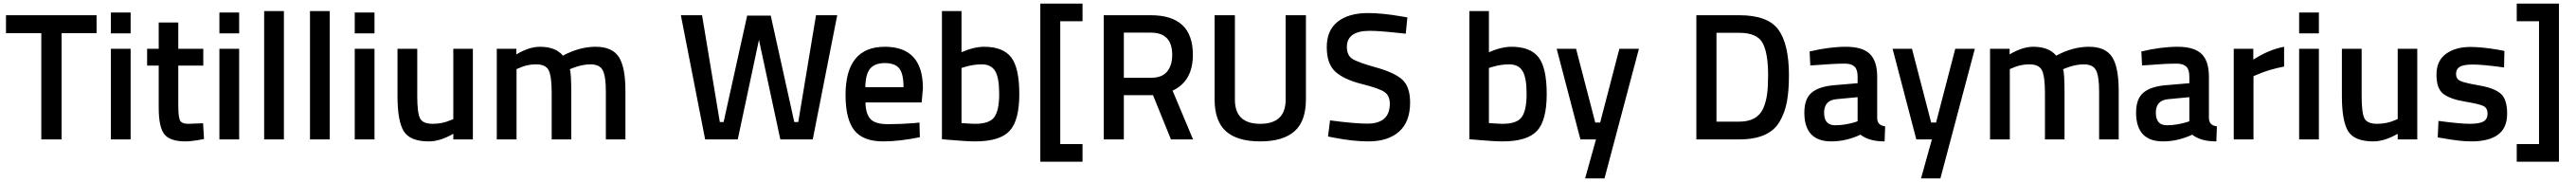

<svg xmlns="http://www.w3.org/2000/svg" viewBox="-20 -769 14217 1004"><path d="M13 -586V-685H513V-586H320V0H208V-586Z M592 0V-500H701V0ZM592 -585V-700H701V-585Z M1102 -407H964V-187Q964 -126 973 -106Q982 -86 1019 -86L1101 -89L1106 -2Q1039 11 1004 11Q919 11 887.5 -28Q856 -67 856 -175V-407H792V-500H856V-645H964V-500H1102Z M1191 0V-500H1300V0ZM1191 -585V-700H1300V-585Z M1438 0V-708H1547V0Z M1691 0V-708H1800V0Z M1938 0V-500H2047V0ZM1938 -585V-700H2047V-585Z M2482 -500H2590V0H2482V-31Q2409 11 2347 11Q2244 11 2209 -44.5Q2174 -100 2174 -239V-500H2283V-238Q2283 -148 2298 -117Q2313 -86 2368 -86Q2422 -86 2467 -106L2482 -112Z M2831 0H2722V-500H2830V-469Q2901 -511 2960 -511Q3047 -511 3087 -462Q3178 -511 3268 -511Q3358 -511 3395 -455.5Q3432 -400 3432 -268V0H3324V-265Q3324 -346 3307.5 -380Q3291 -414 3239 -414Q3194 -414 3142 -394L3125 -387Q3133 -367 3133 -259V0H3025V-257Q3025 -346 3009 -380Q2993 -414 2939 -414Q2889 -414 2846 -394L2831 -388Z M3738 -685H3855L3953 -96H3974L4104 -683H4234L4364 -96H4386L4484 -685H4601L4466 0H4287L4169 -549L4052 0H3872Z M5027 -90 5055 -93 5057 -12Q4943 11 4855 11Q4744 11 4695.5 -50Q4647 -111 4647 -245Q4647 -511 4864 -511Q5074 -511 5074 -282L5067 -204H4757Q4758 -142 4784 -113Q4810 -84 4881 -84Q4952 -84 5027 -90ZM4967 -288Q4967 -362 4943.5 -391.5Q4920 -421 4864 -421Q4808 -421 4782.5 -390Q4757 -359 4756 -288Z M5412 -511Q5515 -511 5560.5 -453.5Q5606 -396 5606 -250Q5606 -104 5552 -46.5Q5498 11 5362 11Q5315 11 5213 2L5179 -1V-708H5287V-481Q5356 -511 5412 -511ZM5362 -86Q5442 -86 5468.5 -123.5Q5495 -161 5495 -251Q5495 -341 5472.5 -377.5Q5450 -414 5399 -414Q5351 -414 5303 -399L5287 -394V-90Q5342 -86 5362 -86Z M5955 -749V-652H5832V26H5955V123H5722V-749Z M6183 -244V0H6072V-685H6332Q6564 -685 6564 -467Q6564 -321 6452 -269L6565 0H6443L6344 -244ZM6450 -466Q6450 -589 6332 -589H6183V-340H6334Q6394 -340 6422 -374.5Q6450 -409 6450 -466Z M6796 -219Q6796 -86 6936 -86Q7076 -86 7076 -219V-685H7188V-221Q7188 -100 7124.5 -44.5Q7061 11 6935.5 11Q6810 11 6747 -44.5Q6684 -100 6684 -221V-685H6796Z M7541 -599Q7414 -599 7414 -510Q7414 -464 7444 -444.5Q7474 -425 7576.5 -396.5Q7679 -368 7721 -328.5Q7763 -289 7763 -204Q7763 -96 7701.5 -42.5Q7640 11 7534 11Q7449 11 7346 -9L7310 -16L7321 -105Q7456 -87 7527 -87Q7651 -87 7651 -197Q7651 -240 7623 -260.5Q7595 -281 7497 -305.5Q7399 -330 7351 -373Q7303 -416 7303 -509Q7303 -602 7363.5 -649.5Q7424 -697 7531 -697Q7608 -697 7713 -679L7748 -673L7739 -583Q7599 -599 7541 -599Z M8323 -511Q8426 -511 8471.5 -453.5Q8517 -396 8517 -250Q8517 -104 8463 -46.5Q8409 11 8273 11Q8226 11 8124 2L8090 -1V-708H8198V-481Q8267 -511 8323 -511ZM8273 -86Q8353 -86 8379.5 -123.5Q8406 -161 8406 -251Q8406 -341 8383.5 -377.5Q8361 -414 8310 -414Q8262 -414 8214 -399L8198 -394V-90Q8253 -86 8273 -86Z M8572 -500H8679L8785 -93H8812L8918 -500H9026L8836 215H8729L8789 0H8703Z M9580 0H9343V-685H9580Q9738 -685 9796 -605Q9854 -525 9854 -354Q9854 -267 9842.5 -206.5Q9831 -146 9802 -97Q9745 0 9580 0ZM9739 -354Q9739 -478 9708 -533Q9677 -588 9580 -588H9454V-98H9580Q9679 -98 9712 -171Q9728 -208 9733.5 -250Q9739 -292 9739 -354Z M10341 -346V-118Q10342 -96 10352.5 -85.5Q10363 -75 10385 -72L10382 11Q10296 11 10249 -26Q10169 11 10088 11Q9939 11 9939 -148Q9939 -224 9979.5 -258Q10020 -292 10104 -299L10233 -310V-346Q10233 -386 10215.5 -402Q10198 -418 10164 -418Q10100 -418 10004 -410L9972 -408L9968 -485Q10077 -511 10168.5 -511Q10260 -511 10300.5 -471.5Q10341 -432 10341 -346ZM10117 -222Q10048 -216 10048 -147Q10048 -78 10109 -78Q10159 -78 10215 -94L10233 -100V-233Z M10426 -500H10533L10639 -93H10666L10772 -500H10880L10690 215H10583L10643 0H10557Z M11073 0H10964V-500H11072V-469Q11143 -511 11202 -511Q11289 -511 11329 -462Q11420 -511 11510 -511Q11600 -511 11637 -455.5Q11674 -400 11674 -268V0H11566V-265Q11566 -346 11549.5 -380Q11533 -414 11481 -414Q11436 -414 11384 -394L11367 -387Q11375 -367 11375 -259V0H11267V-257Q11267 -346 11251 -380Q11235 -414 11181 -414Q11131 -414 11088 -394L11073 -388Z M12172 -346V-118Q12173 -96 12183.5 -85.5Q12194 -75 12216 -72L12213 11Q12127 11 12080 -26Q12000 11 11919 11Q11770 11 11770 -148Q11770 -224 11810.5 -258Q11851 -292 11935 -299L12064 -310V-346Q12064 -386 12046.5 -402Q12029 -418 11995 -418Q11931 -418 11835 -410L11803 -408L11799 -485Q11908 -511 11999.5 -511Q12091 -511 12131.5 -471.5Q12172 -432 12172 -346ZM11948 -222Q11879 -216 11879 -147Q11879 -78 11940 -78Q11990 -78 12046 -94L12064 -100V-233Z M12309 0V-500H12417V-440Q12502 -495 12587 -511V-402Q12501 -385 12440 -358L12418 -349V0Z M12670 0V-500H12779V0ZM12670 -585V-700H12779V-585Z M13214 -500H13322V0H13214V-31Q13141 11 13079 11Q12976 11 12941 -44.5Q12906 -100 12906 -239V-500H13015V-238Q13015 -148 13030 -117Q13045 -86 13100 -86Q13154 -86 13199 -106L13214 -112Z M13801 -397Q13683 -413 13630 -413Q13577 -413 13556.5 -400.5Q13536 -388 13536 -361Q13536 -334 13558.5 -323Q13581 -312 13664.5 -297.5Q13748 -283 13783 -252Q13818 -221 13818 -142Q13818 -63 13767.5 -26Q13717 11 13620 11Q13559 11 13466 -6L13435 -11L13439 -102Q13559 -86 13612 -86Q13665 -86 13687.5 -99Q13710 -112 13710 -142Q13710 -172 13688.5 -183.5Q13667 -195 13585.5 -208.5Q13504 -222 13466 -251Q13428 -280 13428 -357Q13428 -434 13480.5 -472Q13533 -510 13615 -510Q13679 -510 13772 -494L13803 -488Z M13871 -652V-749H14104V123H13871V26H13994V-652Z"/></svg>

Font: Titillium Web[RUS by Daymarius]
Style: Regular
Weight: 600
Designer: Cyrillization by Daymarius
Foundry: Cyrillization by Daymarius
Version: Version 1.002 September 11, 2018